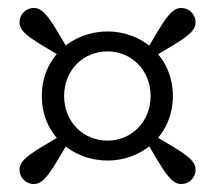

<svg xmlns="http://www.w3.org/2000/svg" viewBox="-20 -570 540 482"><path d="M367 -428 414 -456C459 -483 471 -497 471 -514C471 -534 455 -550 435 -550C418 -550 404 -538 377 -493L349 -446L367 -428ZM141 -329C141 -395 190 -441 250 -441C309 -441 358 -395 358 -329C358 -263 309 -217 250 -217C190 -217 141 -263 141 -329ZM85 -329C85 -232 161 -167 250 -167C338 -167 414 -232 414 -329C414 -426 338 -491 250 -491C161 -491 85 -426 85 -329ZM151 -446 123 -493C96 -538 82 -550 65 -550C45 -550 29 -534 29 -514C29 -497 41 -483 86 -456L133 -428L151 -446ZM133 -230 86 -202C41 -175 29 -161 29 -144C29 -124 45 -108 65 -108C82 -108 96 -120 123 -165L151 -212L133 -230ZM349 -212 377 -165C404 -120 418 -108 435 -108C455 -108 471 -124 471 -144C471 -161 459 -175 414 -202L367 -230L349 -212Z"/></svg>

Font: Source Serif Variable
Style: Regular
Weight: 389
Designer: Frank Grießhammer
Foundry: Adobe Systems Incorporated
Version: Version 3.001;hotconv 1.0.111;makeotfexe 2.5.65597